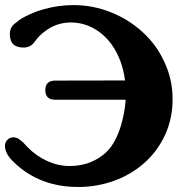

<svg xmlns="http://www.w3.org/2000/svg" viewBox="-20 -728 716 755"><path d="M627 -482.9Q658.7 -415 658.7 -338.4Q658.7 -262.2 629.4 -198.2Q600.1 -134.3 548.3 -87.9Q496.1 -41.5 428.7 -17.1Q361.3 7.3 287.1 7.3Q179.2 7.3 97.7 -41.5Q62 -62.5 30.8 -93.8Q-0.5 -124.5 -0.5 -154.8Q-0.5 -168.5 9.3 -178.2Q18.6 -188 32.7 -188Q43 -188 53.2 -182.1Q63 -175.3 72.3 -166.5Q76.2 -162.6 89.8 -147.9Q123 -114.3 166 -94.7Q209.5 -75.2 252.9 -75.2Q289.6 -75.2 321.3 -85Q354 -95.2 381.3 -115.7Q408.7 -135.7 426.8 -166.5Q449.7 -205.1 461.9 -257.8Q471.7 -297.9 474.1 -335.9H196.8Q158.2 -335.9 158.2 -373.5Q158.2 -411.1 196.8 -411.1L471.7 -411.6Q461.4 -491.7 420.9 -550.3Q391.6 -592.3 349.6 -615.7Q307.1 -639.6 257.8 -639.6Q201.2 -639.6 154.8 -603.5Q133.8 -587.9 116.7 -564.5Q101.1 -541 72.3 -541Q18.6 -541 18.6 -594.7Q18.6 -617.2 34.7 -632.8Q55.7 -647.9 55.7 -648.4Q55.2 -648.4 50.3 -646Q94.7 -675.8 152.3 -691.9Q210.4 -708 269.5 -708Q345.2 -708 416 -679.7Q486.3 -651.9 541.5 -601.1Q596.2 -551.3 627 -482.9Z"/></svg>

Font: inglobal
Style: Bold
Weight: 700
Designer: Andrey Kochetov, Denis Davydov, Evgeny Yurtaev
Foundry: inglobal.ru
Version: Version 1.00 September 25, 2014, initial release